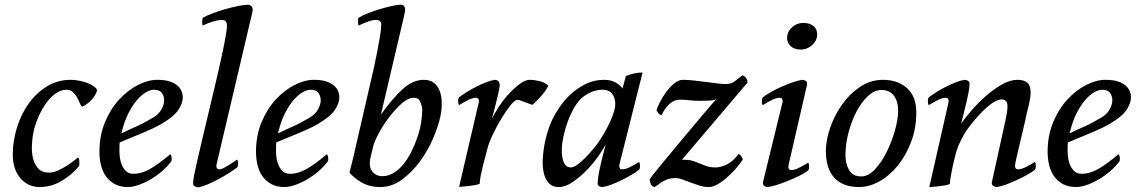

<svg xmlns="http://www.w3.org/2000/svg" viewBox="-20 -780 4814 813"><path d="M262 -400Q236 -400 212.5 -382Q189 -364 170 -335.5Q151 -307 137.5 -272.5Q124 -238 119 -206Q116 -187 115 -160Q114 -133 120 -108.5Q126 -84 142 -66.5Q158 -49 188 -49Q207 -49 228 -59Q249 -69 267 -81Q285 -93 297.5 -103Q310 -113 310 -113Q312 -113 314 -108Q316 -103 316 -93Q316 -89 316 -84.5Q316 -80 315 -77Q285 -40 241 -14Q197 12 149 12Q98 12 66 -26Q34 -64 34 -125Q34 -181 51 -237.5Q68 -294 100 -339.5Q132 -385 177.5 -413.5Q223 -442 280 -442Q298 -442 317 -438Q336 -434 351.5 -428Q367 -422 378 -414Q389 -406 391 -398Q388 -381 369.5 -359.5Q351 -338 327 -328Q321 -335 316 -347.5Q311 -360 304 -371.5Q297 -383 287 -391.5Q277 -400 262 -400Z M487 -177Q486 -172 486 -168Q486 -164 486 -160Q485 -143 486.5 -123Q488 -103 494.5 -85.5Q501 -68 513 -56Q525 -44 546 -44Q578 -44 613.5 -63.5Q649 -83 701 -127Q704 -125 705.5 -118.5Q707 -112 707 -107Q707 -104 706.5 -102Q706 -100 706 -98Q690 -76 667 -56Q644 -36 618.5 -21Q593 -6 567.5 3Q542 12 521 12Q489 12 466 -0.5Q443 -13 428.5 -33.5Q414 -54 407.5 -81Q401 -108 401 -137Q401 -206 424.5 -262.5Q448 -319 484.5 -358.5Q521 -398 564 -420Q607 -442 646 -442Q678 -442 699 -435Q720 -428 732 -417Q744 -406 749 -393.5Q754 -381 754 -369Q754 -343 735 -314.5Q716 -286 663 -255Q634 -238 590.5 -220Q547 -202 487 -177ZM494 -215Q524 -230 555 -243.5Q586 -257 623 -279Q652 -295 663.5 -316.5Q675 -338 675 -354Q675 -374 665 -387Q655 -400 632 -400Q618 -400 599.5 -390Q581 -380 561.5 -358Q542 -336 524 -301Q506 -266 494 -215Z M897 -84Q895 -76 897.5 -69.5Q900 -63 909 -63Q916 -63 925 -67.5Q934 -72 944 -78Q954 -84 964.5 -91Q975 -98 984 -104Q988 -100 988 -88Q988 -80 987 -77Q986 -74 984 -71Q970 -60 948.5 -46.5Q927 -33 903.5 -20.5Q880 -8 857.5 1.5Q835 11 819 13Q811 13 803.5 8.5Q796 4 798 -10Q799 -27 810 -76Q821 -125 836.5 -191Q852 -257 870 -331.5Q888 -406 903.5 -473.5Q919 -541 929.5 -593.5Q940 -646 941 -668Q942 -692 926 -695Q910 -697 885.5 -690Q861 -683 839 -672Q836 -675 836 -686Q836 -699 839 -705Q855 -714 881.5 -724Q908 -734 936.5 -742Q965 -750 990.5 -755Q1016 -760 1031 -760Q1037 -760 1045 -753.5Q1053 -747 1048 -726Z M1150 -177Q1149 -172 1149 -168Q1149 -164 1149 -160Q1148 -143 1149.5 -123Q1151 -103 1157.5 -85.5Q1164 -68 1176 -56Q1188 -44 1209 -44Q1241 -44 1276.5 -63.5Q1312 -83 1364 -127Q1367 -125 1368.5 -118.5Q1370 -112 1370 -107Q1370 -104 1369.5 -102Q1369 -100 1369 -98Q1353 -76 1330 -56Q1307 -36 1281.5 -21Q1256 -6 1230.5 3Q1205 12 1184 12Q1152 12 1129 -0.5Q1106 -13 1091.5 -33.5Q1077 -54 1070.5 -81Q1064 -108 1064 -137Q1064 -206 1087.5 -262.5Q1111 -319 1147.5 -358.5Q1184 -398 1227 -420Q1270 -442 1309 -442Q1341 -442 1362 -435Q1383 -428 1395 -417Q1407 -406 1412 -393.5Q1417 -381 1417 -369Q1417 -343 1398 -314.5Q1379 -286 1326 -255Q1297 -238 1253.5 -220Q1210 -202 1150 -177ZM1157 -215Q1187 -230 1218 -243.5Q1249 -257 1286 -279Q1315 -295 1326.5 -316.5Q1338 -338 1338 -354Q1338 -374 1328 -387Q1318 -400 1295 -400Q1281 -400 1262.5 -390Q1244 -380 1224.5 -358Q1205 -336 1187 -301Q1169 -266 1157 -215Z M1593 -295Q1644 -366 1686.5 -404Q1729 -442 1775 -442Q1801 -442 1817.5 -429Q1834 -416 1842 -394.5Q1850 -373 1850.5 -345.5Q1851 -318 1845 -288Q1836 -245 1813.5 -193Q1791 -141 1757.5 -95.5Q1724 -50 1681.5 -19Q1639 12 1590 12Q1544 12 1510.5 -8Q1477 -28 1460 -49L1476 -114L1548 -427Q1554 -451 1562 -487Q1570 -523 1577 -559.5Q1584 -596 1589 -626.5Q1594 -657 1594 -671Q1596 -682 1591 -688Q1586 -694 1579 -695Q1562 -697 1542 -690Q1522 -683 1499 -672Q1496 -675 1496 -688Q1496 -696 1496.5 -699Q1497 -702 1499 -705Q1515 -715 1539.5 -724.5Q1564 -734 1589 -741.5Q1614 -749 1636.5 -754Q1659 -759 1671 -760Q1683 -761 1688.5 -756.5Q1694 -752 1695 -744.5Q1696 -737 1694 -726.5Q1692 -716 1689 -704ZM1768 -316Q1766 -335 1759 -350.5Q1752 -366 1732 -366Q1708 -366 1680 -341Q1652 -316 1626.5 -282Q1601 -248 1582.5 -213Q1564 -178 1560 -159L1548 -109Q1541 -74 1556.5 -54Q1572 -34 1599 -34Q1624 -34 1647 -48Q1670 -62 1688.5 -85Q1707 -108 1722 -138Q1737 -168 1747.5 -199Q1758 -230 1763 -260.5Q1768 -291 1768 -316Z M2042 -143Q2040 -134 2035 -116.5Q2030 -99 2025 -79Q2020 -59 2016 -38.5Q2012 -18 2011 -2Q2006 1 1993 3.5Q1980 6 1966 7.5Q1952 9 1940 10Q1928 11 1924 11L2007 -345Q2009 -353 2006.5 -359.5Q2004 -366 1995 -366Q1981 -366 1961.5 -356Q1942 -346 1924 -335Q1920 -339 1920 -351Q1920 -359 1921 -362Q1922 -365 1924 -368Q1937 -378 1957 -390.5Q1977 -403 1998 -413.5Q2019 -424 2039.5 -432Q2060 -440 2076 -442Q2082 -442 2088.5 -438Q2095 -434 2096 -420Q2096 -414 2092 -394Q2088 -374 2082 -350.5Q2076 -327 2070.5 -305.5Q2065 -284 2062 -274Q2073 -299 2092.5 -328.5Q2112 -358 2135 -383Q2158 -408 2181.5 -425Q2205 -442 2223 -442Q2243 -442 2265 -436.5Q2287 -431 2301 -418Q2299 -409 2288.5 -394.5Q2278 -380 2266 -367Q2254 -354 2244.5 -345Q2235 -336 2234 -336L2176 -357H2170Q2160 -357 2141.5 -334Q2123 -311 2103 -278Q2083 -245 2065.5 -208Q2048 -171 2042 -143Z M2545 -170Q2536 -151 2514.5 -120Q2493 -89 2465 -60Q2437 -31 2405.5 -9.5Q2374 12 2346 12Q2320 12 2305 -3.5Q2290 -19 2283.5 -44Q2277 -69 2278 -100Q2279 -131 2284.5 -162.5Q2290 -194 2299 -222.5Q2308 -251 2317 -270Q2330 -298 2351 -328.5Q2372 -359 2400 -384Q2428 -409 2462.5 -425.5Q2497 -442 2538 -442Q2567 -442 2587 -430.5Q2607 -419 2616 -405L2630 -458Q2644 -464 2663 -468.5Q2682 -473 2701 -473L2603 -84Q2601 -76 2603.5 -69.5Q2606 -63 2615 -63Q2629 -63 2648.5 -73Q2668 -83 2686 -94Q2690 -90 2690 -78Q2690 -70 2689 -67Q2688 -64 2686 -61Q2672 -50 2652 -38.5Q2632 -27 2610.5 -16.5Q2589 -6 2568 2Q2547 10 2531 12Q2525 12 2517 8.5Q2509 5 2511 -9Q2511 -13 2512 -23Q2513 -33 2516.5 -51.5Q2520 -70 2527 -99Q2534 -128 2545 -170ZM2585 -334Q2587 -360 2574 -380Q2561 -400 2532 -400Q2511 -400 2490.5 -393Q2470 -386 2448 -369Q2429 -354 2412.5 -326Q2396 -298 2384 -265Q2372 -232 2365 -197.5Q2358 -163 2359 -135Q2360 -107 2369 -89Q2378 -71 2397 -71Q2409 -71 2426 -83.5Q2443 -96 2459.5 -113Q2476 -130 2490.5 -147.5Q2505 -165 2512 -175Q2523 -190 2534.5 -209.5Q2546 -229 2556 -249Q2566 -269 2573.5 -288.5Q2581 -308 2584 -325Z M2983 12Q2962 12 2942.5 6Q2923 0 2904.5 -7Q2886 -14 2870 -20Q2854 -26 2841 -26Q2824 -26 2812 -22.5Q2800 -19 2790 -13.5Q2780 -8 2771 -1Q2762 6 2751 12Q2740 9 2736 0Q2732 -9 2731 -21Q2736 -29 2757 -55Q2778 -81 2807 -116Q2836 -151 2869 -190.5Q2902 -230 2931.5 -265Q2961 -300 2983 -326Q3005 -352 3013 -359Q3000 -355 2984 -354Q2968 -353 2945 -353Q2920 -353 2898.5 -355.5Q2877 -358 2858 -358Q2834 -358 2813.5 -338.5Q2793 -319 2782 -293Q2775 -293 2769.5 -299Q2764 -305 2760 -313Q2763 -325 2774 -347Q2785 -369 2800.5 -390Q2816 -411 2834.5 -426.5Q2853 -442 2872 -442Q2894 -442 2919 -439Q2944 -436 2969 -433Q2994 -430 3016 -427Q3038 -424 3053 -424Q3077 -424 3093.5 -437.5Q3110 -451 3124 -461Q3135 -457 3140.5 -447.5Q3146 -438 3145 -430L2868 -104Q2879 -104 2895 -102.5Q2911 -101 2932 -92Q2952 -84 2969 -77.5Q2986 -71 3011 -71Q3031 -71 3056.5 -83Q3082 -95 3108 -128Q3113 -127 3119 -118Q3125 -109 3125 -104Q3112 -84 3093.5 -63.5Q3075 -43 3055.5 -26Q3036 -9 3016.5 1.5Q2997 12 2983 12Z M3319 -81Q3317 -73 3319.5 -66.5Q3322 -60 3331 -60Q3345 -60 3364.5 -70Q3384 -80 3402 -91Q3406 -87 3406 -75Q3406 -67 3405 -64Q3404 -61 3402 -58Q3388 -47 3365.5 -36Q3343 -25 3318.5 -15Q3294 -5 3270.5 2.5Q3247 10 3231 12Q3225 12 3217 8Q3209 4 3211 -10L3293 -345Q3295 -353 3292.5 -359.5Q3290 -366 3281 -366Q3267 -366 3247.5 -356Q3228 -346 3210 -335Q3206 -339 3206 -351Q3206 -359 3207 -362Q3208 -365 3210 -368Q3223 -378 3245 -390.5Q3267 -403 3291 -413.5Q3315 -424 3338 -432Q3361 -440 3377 -442Q3383 -442 3391 -438Q3399 -434 3397 -420ZM3313 -625Q3315 -648 3335 -665.5Q3355 -683 3381 -683Q3410 -683 3426 -668.5Q3442 -654 3440 -628Q3438 -606 3417.5 -588Q3397 -570 3371 -570Q3343 -570 3327 -585.5Q3311 -601 3313 -625Z M3627 -33Q3657 -33 3685 -63Q3713 -93 3734.5 -136.5Q3756 -180 3769.5 -227.5Q3783 -275 3783 -311Q3783 -351 3765 -375Q3747 -399 3712 -399Q3683 -399 3655.5 -373.5Q3628 -348 3607 -308Q3586 -268 3573 -219Q3560 -170 3560 -123Q3560 -85 3576 -59Q3592 -33 3627 -33ZM3477 -141Q3477 -186 3495 -238.5Q3513 -291 3545 -336.5Q3577 -382 3621.5 -412Q3666 -442 3719 -442Q3781 -442 3820.5 -407Q3860 -372 3860 -303Q3860 -238 3838.5 -180.5Q3817 -123 3782.5 -80Q3748 -37 3704.5 -12.5Q3661 12 3618 12Q3549 12 3513 -27Q3477 -66 3477 -141Z M4050 -257Q4066 -280 4093.5 -312Q4121 -344 4154 -373Q4187 -402 4222 -422Q4257 -442 4288 -442Q4316 -442 4330 -430Q4344 -418 4344 -389Q4344 -369 4337.5 -340.5Q4331 -312 4326 -293Q4325 -286 4321 -268.5Q4317 -251 4311.5 -228Q4306 -205 4300 -179.5Q4294 -154 4289 -133Q4284 -112 4281 -97.5Q4278 -83 4278 -81Q4277 -74 4280 -68.5Q4283 -63 4291 -63Q4305 -63 4324.5 -73Q4344 -83 4362 -94Q4366 -90 4366 -78Q4366 -70 4365 -67Q4364 -64 4362 -61Q4348 -50 4327 -38.5Q4306 -27 4283 -16.5Q4260 -6 4238 2Q4216 10 4200 12Q4194 12 4186 7Q4178 2 4180 -9L4235 -259Q4237 -268 4241.5 -290.5Q4246 -313 4246 -330Q4246 -359 4221 -359Q4209 -359 4192.5 -350Q4176 -341 4158 -325Q4140 -309 4121.5 -288.5Q4103 -268 4086 -246Q4065 -218 4051.5 -191.5Q4038 -165 4031 -143Q4029 -136 4024.5 -119.5Q4020 -103 4015.5 -82Q4011 -61 4007 -39.5Q4003 -18 4002 -1Q3997 2 3984 4.5Q3971 7 3957 8.5Q3943 10 3931 11Q3919 12 3915 12L3996 -345Q3998 -353 3995.5 -359.5Q3993 -366 3984 -366Q3970 -366 3950.5 -356Q3931 -346 3913 -335Q3909 -339 3909 -351Q3909 -359 3910 -362Q3911 -365 3913 -368Q3926 -378 3946 -390.5Q3966 -403 3987 -413.5Q4008 -424 4028.5 -432Q4049 -440 4065 -442Q4071 -442 4079 -438Q4087 -434 4085 -420Q4085 -408 4081 -387.5Q4077 -367 4071.5 -343.5Q4066 -320 4060 -297Q4054 -274 4050 -257Z M4502 -177Q4501 -172 4501 -168Q4501 -164 4501 -160Q4500 -143 4501.5 -123Q4503 -103 4509.5 -85.5Q4516 -68 4528 -56Q4540 -44 4561 -44Q4593 -44 4628.5 -63.5Q4664 -83 4716 -127Q4719 -125 4720.5 -118.5Q4722 -112 4722 -107Q4722 -104 4721.5 -102Q4721 -100 4721 -98Q4705 -76 4682 -56Q4659 -36 4633.5 -21Q4608 -6 4582.5 3Q4557 12 4536 12Q4504 12 4481 -0.5Q4458 -13 4443.5 -33.5Q4429 -54 4422.5 -81Q4416 -108 4416 -137Q4416 -206 4439.5 -262.5Q4463 -319 4499.5 -358.5Q4536 -398 4579 -420Q4622 -442 4661 -442Q4693 -442 4714 -435Q4735 -428 4747 -417Q4759 -406 4764 -393.5Q4769 -381 4769 -369Q4769 -343 4750 -314.5Q4731 -286 4678 -255Q4649 -238 4605.5 -220Q4562 -202 4502 -177ZM4509 -215Q4539 -230 4570 -243.5Q4601 -257 4638 -279Q4667 -295 4678.5 -316.5Q4690 -338 4690 -354Q4690 -374 4680 -387Q4670 -400 4647 -400Q4633 -400 4614.5 -390Q4596 -380 4576.5 -358Q4557 -336 4539 -301Q4521 -266 4509 -215Z"/></svg>

Font: Lusitana
Style: Italic
Weight: 400
Italic angle: -12°
Designer: Ana Paula Megda
Foundry: Ana Paula Megda
Version: Version 1.000; ttfautohint (v1.1) -l 8 -r 50 -G 200 -x 14 -D